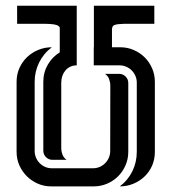

<svg xmlns="http://www.w3.org/2000/svg" viewBox="-20 -664 611 684"><path d="M39.1 -372.6Q39.1 -398.9 49.1 -421.4Q59.1 -443.8 76.2 -460.2Q93.3 -476.6 116 -486.1Q138.7 -495.6 164.6 -495.6Q135.3 -473.6 119.4 -441.4Q103.5 -409.2 103.5 -372.6V-126Q103.5 -113.3 108.4 -102.1Q113.3 -90.8 121.6 -82.5Q129.9 -74.2 141.1 -69.3Q152.3 -64.5 165 -64.5H311Q323.7 -64.5 335 -69.3Q346.2 -74.2 354.5 -82.5Q362.8 -90.8 367.7 -102.1Q372.6 -113.3 372.6 -126L373 -358.9Q373 -370.6 368.7 -382.3Q364.3 -394 354 -400.9H404.3Q418 -400.9 427.5 -391.4Q437 -381.8 437 -368.2V-123Q437 -97.7 427.2 -75.2Q417.5 -52.7 400.9 -36.1Q384.3 -19.5 361.8 -9.8Q339.4 0 314 0H162.1Q136.7 0 114.5 -9.8Q92.3 -19.5 75.4 -36.4Q58.6 -53.2 48.8 -75.4Q39.1 -97.7 39.1 -123ZM531.7 -123Q531.7 -96.7 522 -74.2Q512.2 -51.8 495.1 -35.4Q478 -19 455.3 -9.5Q432.6 0 406.7 0Q436 -22 451.7 -54.2Q467.3 -86.4 467.3 -123V-369.6Q467.3 -382.3 462.4 -393.6Q457.5 -404.8 449.2 -413.1Q440.9 -421.4 429.7 -426.3Q418.5 -431.2 405.8 -431.2H314V-495.6H314.5V-643.6H529.8V-579.1Q477.1 -579.1 447 -579.3Q417 -579.6 401.9 -577.9Q386.7 -576.2 382.8 -571.5Q378.9 -566.9 378.9 -557.6V-495.6H408.7Q434.1 -495.6 456.5 -485.8Q479 -476.1 495.6 -459.5Q512.2 -442.9 522 -420.4Q531.7 -397.9 531.7 -372.6ZM198.2 -136.7Q198.2 -125 202.6 -113.3Q207 -101.6 217.3 -94.7H166.5Q153.3 -94.7 143.8 -104.2Q134.3 -113.8 134.3 -127V-372.6Q134.3 -406.2 150.4 -433.8Q166.5 -461.4 192.9 -477.5V-565.9Q189.9 -571.8 182.1 -574.7Q174.3 -577.6 157.5 -578.6Q140.6 -579.6 112.5 -579.3Q84.5 -579.1 41 -579.1V-643.6H253.4V-431.2Q240.7 -431.2 230.5 -426.3Q220.2 -421.4 213.1 -413.1Q206.1 -404.8 202.1 -393.6Q198.2 -382.3 198.2 -369.6Z"/></svg>

Font: Isar CAT
Style: Regular
Weight: 400
Designer: Digitized by Peter Wiegel
Foundry: CAT-Fonts, Peter Wiegel
Version: Version 1.000; ttfautohint (v1.3)